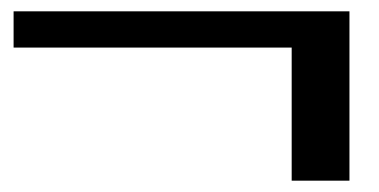

<svg xmlns="http://www.w3.org/2000/svg" viewBox="-20 -441 669 339"><path d="M495 -357H4V-421H597V-122H495Z"/></svg>

Font: Fahkwang SemiBold
Style: Regular
Weight: 600
Designer: Suppakit Chalermlarp | Katatrad Co.,Ltd.
Foundry: Cadson Demak Co.,Ltd.
Version: Version 1.000; ttfautohint (v1.6)